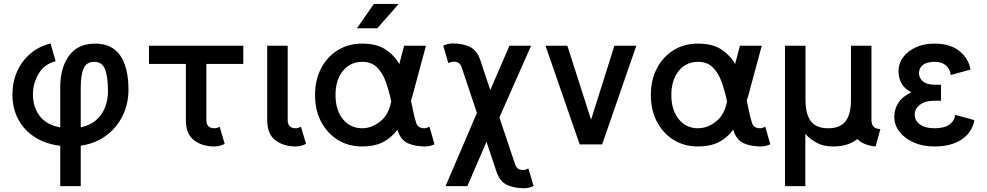

<svg xmlns="http://www.w3.org/2000/svg" viewBox="-20 -743 5078 988"><path d="M465.3 -424.8Q425.3 -424.8 410.4 -391.1Q395.5 -357.4 395.5 -293V-87.9Q444.8 -98.1 475.8 -126Q506.8 -153.8 521.2 -192.1Q535.6 -230.5 535.6 -273.4Q535.6 -346.7 520.8 -385.7Q505.9 -424.8 465.3 -424.8ZM290 214.8V7.3Q213.9 -2 158.7 -37.6Q103.5 -73.2 73.7 -129.4Q43.9 -185.5 43.9 -256.8Q43.9 -320.3 67.6 -374.3Q91.3 -428.2 135.3 -466.1Q179.2 -503.9 240.2 -519.5L266.1 -428.2Q206.5 -412.1 178 -362.8Q149.4 -313.5 149.4 -256.8Q149.4 -193.4 183.6 -147Q217.8 -100.6 290 -87.4V-293Q290 -395.5 335.7 -457Q381.3 -518.6 469.2 -518.6Q556.6 -518.6 598.9 -457Q641.1 -395.5 641.1 -281.2Q641.1 -209 611.3 -147.7Q581.5 -86.4 526.4 -45.4Q471.2 -4.4 395.5 6.8V214.8Z M1110.4 -90.8 1136.2 -2.9Q1127.9 2 1113.8 6.3Q1099.6 10.7 1084 10.7Q1020.5 10.7 978.5 -21.2Q936.5 -53.2 936.5 -125V-414.1H746.6V-507.8H1231.9V-414.1H1042V-125Q1042 -83 1084 -83Q1089.8 -83 1097.9 -85.4Q1106 -87.9 1110.4 -90.8Z M1528.8 -90.8 1554.7 -2.9Q1546.4 2 1532.2 6.3Q1518.1 10.7 1502.4 10.7Q1439 10.7 1397 -21.2Q1355 -53.2 1355 -125V-507.8H1460.4V-125Q1460.4 -83 1502.4 -83Q1508.3 -83 1516.1 -85.4Q1523.9 -87.9 1528.8 -90.8Z M2215.8 -1Q2207.5 3.9 2194.1 7.3Q2180.7 10.7 2168.5 10.7Q2115.2 10.7 2077.9 -6.3Q2040.5 -23.4 2024.9 -75.7Q1993.7 -33.2 1950 -11.2Q1906.2 10.7 1843.8 10.7Q1772.5 10.7 1717.8 -23.4Q1663.1 -57.6 1632.1 -117.2Q1601.1 -176.8 1601.1 -253.9Q1601.1 -331.1 1632.1 -390.9Q1663.1 -450.7 1717.8 -484.6Q1772.5 -518.6 1843.8 -518.6Q1918 -518.6 1963.1 -489Q2008.3 -459.5 2034.7 -413.1L2059.6 -507.8H2171.9L2103.5 -253.9Q2099.1 -238.8 2094.7 -225.6Q2101.1 -194.3 2107.4 -165Q2113.8 -135.7 2121.6 -110.4Q2130.4 -83 2163.6 -83Q2169.4 -83 2177.5 -85.7Q2185.5 -88.4 2189.9 -90.8ZM1843.8 -424.8Q1782.2 -424.8 1744.4 -377.9Q1706.5 -331.1 1706.5 -253.9Q1706.5 -177.2 1744.4 -130.1Q1782.2 -83 1843.8 -83Q1892.6 -83 1936.5 -117.9Q1980.5 -152.8 1993.2 -221.7Q1982.4 -272.9 1966.1 -319.6Q1949.7 -366.2 1920.9 -395.5Q1892.1 -424.8 1843.8 -424.8ZM1921.4 -597.7H1816.9L1903.8 -722.7H2031.7Z M2452.1 -432.1 2502.9 -279.8 2601.6 -507.8H2712.9L2549.8 -138.7L2631.3 104.5Q2640.6 131.8 2672.9 131.8Q2678.7 131.8 2686.8 129.2Q2694.8 126.5 2699.2 124L2725.6 213.9Q2717.3 218.8 2703.6 222.2Q2689.9 225.6 2677.7 225.6Q2624.5 225.6 2587.6 207.8Q2550.8 189.9 2534.2 138.2L2483.4 -13.2L2384.8 214.8H2272.9L2434.1 -162.1L2355 -398.4Q2345.7 -425.8 2313.5 -425.8Q2307.1 -425.8 2299.3 -423.1Q2291.5 -420.4 2287.1 -418L2260.7 -507.8Q2269 -512.2 2282.7 -515.9Q2296.4 -519.5 2308.6 -519.5Q2361.8 -519.5 2398.4 -501.5Q2435.1 -483.4 2452.1 -432.1Z M3021.5 -127 3141.6 -507.8H3254.4L3078.6 0H2962.9L2787.1 -507.8H2899.4Z M3943.8 -1Q3935.5 3.9 3922.1 7.3Q3908.7 10.7 3896.5 10.7Q3843.3 10.7 3805.9 -6.3Q3768.6 -23.4 3752.9 -75.7Q3721.7 -33.2 3678 -11.2Q3634.3 10.7 3571.8 10.7Q3500.5 10.7 3445.8 -23.4Q3391.1 -57.6 3360.1 -117.2Q3329.1 -176.8 3329.1 -253.9Q3329.1 -331.1 3360.1 -390.9Q3391.1 -450.7 3445.8 -484.6Q3500.5 -518.6 3571.8 -518.6Q3646 -518.6 3691.2 -489Q3736.3 -459.5 3762.7 -413.1L3787.6 -507.8H3899.9L3831.5 -253.9Q3827.1 -238.8 3822.8 -225.6Q3829.1 -194.3 3835.4 -165Q3841.8 -135.7 3849.6 -110.4Q3858.4 -83 3891.6 -83Q3897.5 -83 3905.5 -85.7Q3913.6 -88.4 3918 -90.8ZM3571.8 -424.8Q3510.3 -424.8 3472.4 -377.9Q3434.6 -331.1 3434.6 -253.9Q3434.6 -177.2 3472.4 -130.1Q3510.3 -83 3571.8 -83Q3620.6 -83 3664.6 -117.9Q3708.5 -152.8 3721.2 -221.7Q3710.4 -272.9 3694.1 -319.6Q3677.7 -366.2 3648.9 -395.5Q3620.1 -424.8 3571.8 -424.8Z M4485.8 10.7Q4425.3 5.4 4391.6 -27.3Q4344.2 10.7 4267.1 10.7Q4219.2 10.7 4185.3 -6.8Q4151.4 -24.4 4124 -53.7V214.8H4019.5V-507.8H4125V-228.5Q4125 -156.2 4152.3 -119.6Q4179.7 -83 4242.2 -83Q4304.2 -83 4331.5 -119.6Q4358.9 -156.2 4358.9 -228.5V-507.8H4464.4V-125.5Q4464.4 -79.1 4510.3 -79.1Z M4789.1 -307.1H4822.3V-224.6H4789.1Q4740.2 -224.6 4713.6 -203.9Q4687 -183.1 4687 -152.8Q4687 -122.6 4713.6 -102.8Q4740.2 -83 4789.1 -83Q4838.4 -83 4864.7 -101.6Q4891.1 -120.1 4895.5 -151.9L4993.7 -125Q4982.9 -61.5 4928.7 -25.4Q4874.5 10.7 4789.1 10.7Q4728.5 10.7 4681.9 -9.8Q4635.3 -30.3 4608.6 -64.9Q4582 -99.6 4582 -141.6Q4582 -181.2 4602.3 -213.4Q4622.6 -245.6 4669.4 -268.1Q4632.3 -287.6 4617.9 -315.7Q4603.5 -343.8 4603.5 -377.9Q4603.5 -416.5 4627.2 -448.5Q4650.9 -480.5 4692.6 -499.5Q4734.4 -518.6 4789.1 -518.6Q4871.1 -518.6 4918.5 -479Q4965.8 -439.5 4974.1 -384.8L4871.6 -356.9Q4871.6 -383.3 4849.9 -404.1Q4828.1 -424.8 4789.1 -424.8Q4750 -424.8 4729.5 -409.2Q4709 -393.6 4709 -367.2Q4709 -340.8 4729.5 -324Q4750 -307.1 4789.1 -307.1Z"/></svg>

Font: Giphurs Medium
Style: Regular
Weight: 500
Version: Version 0.920; ttfautohint (v1.8.4.7-5d5b)